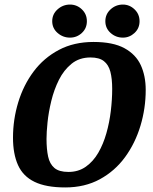

<svg xmlns="http://www.w3.org/2000/svg" viewBox="-20 -812 670 842"><path d="M266 10Q182 10 131.5 -14.5Q81 -39 59 -88Q37 -137 37 -208Q37 -288 60 -363.5Q83 -439 127.5 -498.5Q172 -558 238 -593Q304 -628 390 -628Q476 -628 526 -600.5Q576 -573 597.5 -526Q619 -479 619 -418Q619 -337 596 -260.5Q573 -184 528.5 -123Q484 -62 418 -26Q352 10 266 10ZM280 -58Q324 -58 356.5 -81Q389 -104 411 -142Q433 -180 446.5 -227.5Q460 -275 466 -325.5Q472 -376 472 -422Q472 -467 464 -497.5Q456 -528 435.5 -544Q415 -560 377 -560Q328 -560 294 -532.5Q260 -505 238.5 -462Q217 -419 205 -369.5Q193 -320 188.5 -276Q184 -232 184 -203Q184 -158 191 -125.5Q198 -93 218.5 -75.5Q239 -58 280 -58ZM519 -647Q488 -647 465 -667.5Q442 -688 442 -719Q442 -750 465 -771Q488 -792 519 -792Q548 -792 570 -771Q592 -750 592 -719Q592 -688 570 -667.5Q548 -647 519 -647ZM287 -647Q256 -647 232.5 -667.5Q209 -688 209 -719Q209 -750 232.5 -771Q256 -792 287 -792Q317 -792 339 -771Q361 -750 361 -719Q361 -688 339 -667.5Q317 -647 287 -647Z"/></svg>

Font: Manuale
Style: Italic
Weight: 400
Italic angle: -11°
Designer: Eduardo Tunni / Pablo Cosgaya
Foundry: Eduardo Tunni / Pablo Cosgaya
Version: Version 1.002